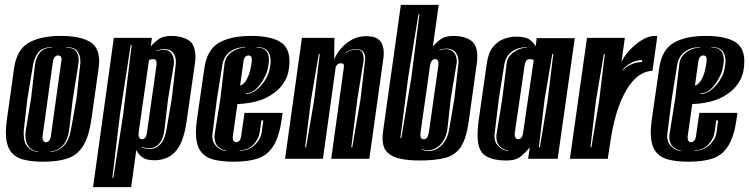

<svg xmlns="http://www.w3.org/2000/svg" viewBox="-20 -650 3067 786"><path d="M157 12Q107 12 73 2.5Q39 -7 21.5 -33.5Q4 -60 4 -109Q4 -122 5.5 -136Q7 -150 9 -166L38 -373Q49 -447 97.5 -475Q146 -503 229 -503Q303 -503 344.5 -481Q386 -459 386 -400Q386 -394 385.5 -387.5Q385 -381 384 -373L355 -167Q345 -93 321 -54Q297 -15 257 -1.5Q217 12 157 12ZM136 -28V-30Q112 -32 98 -49Q84 -66 84 -97Q84 -110 87 -125L107 -245L123 -383Q126 -411 142 -433Q158 -455 192 -455V-457Q154 -457 137 -435.5Q120 -414 115 -383L92 -245L78 -122Q77 -117 77 -112.5Q77 -108 77 -103Q77 -66 93.5 -48Q110 -30 136 -28ZM187 -28Q218 -30 240.5 -52.5Q263 -75 271 -122L293 -245L308 -383Q309 -387 309 -390.5Q309 -394 309 -398Q309 -424 297 -440.5Q285 -457 251 -457V-455Q280 -455 291 -441Q302 -427 302 -405Q302 -400 301.5 -394.5Q301 -389 300 -383L278 -245L264 -125Q259 -80 238.5 -56Q218 -32 187 -30ZM168 -68Q176 -68 181.5 -74.5Q187 -81 189 -98L230 -393Q231 -398 231.5 -401Q232 -404 232 -407Q232 -413 230 -417Q226 -423 218 -423Q210 -423 204 -416.5Q198 -410 196 -393L155 -98Q154 -94 154 -87Q154 -80 157 -75Q160 -68 168 -68Z M361 116 446 -495H602L597 -460Q612 -477 630 -490Q648 -503 682 -503Q723 -503 751.5 -485.5Q780 -468 780 -417Q780 -411 779.5 -404.5Q779 -398 778 -391L744 -154Q732 -67 699 -30.5Q666 6 612 6Q578 6 562 -6.5Q546 -19 538 -36L517 116ZM440 78H444L484 -180L519 -466H515L471 -180ZM560 -47Q575 -40 593 -40Q618 -40 636.5 -59.5Q655 -79 662 -122L683 -245L699 -383Q700 -387 700 -390.5Q700 -394 700 -397Q700 -420 688 -434.5Q676 -449 653 -449Q639 -449 621 -443V-441Q638 -446 649 -446Q674 -446 684.5 -427.5Q695 -409 691 -383L668 -245L654 -125Q650 -84 633 -63.5Q616 -43 590 -43Q576 -43 561 -49ZM561 -80Q569 -80 574.5 -86.5Q580 -93 582 -110L620 -378Q620 -382 620.5 -385Q621 -388 621 -390Q621 -396 619 -402Q615 -408 607 -408Q604 -408 601 -407.5Q598 -407 595 -406L590 -405L548 -110Q548 -107 547.5 -104Q547 -101 547 -99Q547 -92 550 -87Q553 -80 561 -80Z M937 12Q886 12 851.5 2.5Q817 -7 799.5 -33.5Q782 -60 782 -109Q782 -122 783.5 -136Q785 -150 787 -166L817 -373Q828 -447 876.5 -475Q925 -503 1008 -503Q1083 -503 1124 -480.5Q1165 -458 1165 -399Q1165 -354 1148.5 -323Q1132 -292 1105.5 -272Q1079 -252 1049 -241Q1027 -233 1002.5 -229Q978 -225 952 -224L934 -98Q933 -95 933 -92Q933 -89 933 -86Q933 -68 947 -68Q955 -68 960.5 -74.5Q966 -81 968 -98L981 -188H1137L1134 -167Q1124 -93 1100 -54Q1076 -15 1036.5 -1.5Q997 12 937 12ZM986 -265Q1008 -265 1028 -280.5Q1048 -296 1063 -318.5Q1078 -341 1083 -363Q1085 -374 1086.5 -383Q1088 -392 1088 -400Q1088 -458 1030 -458V-456Q1081 -456 1081 -405Q1081 -388 1075 -364Q1072 -350 1059.5 -327Q1047 -304 1028.5 -286Q1010 -268 987 -268ZM905 -33V-35Q889 -35 873.5 -49Q858 -63 858 -89Q858 -92 858 -95Q858 -98 859 -102L882 -245L899 -389Q903 -419 929 -437Q955 -455 983 -455V-457Q948 -457 922 -438.5Q896 -420 890 -383L868 -245L850 -103Q846 -72 864.5 -52.5Q883 -33 905 -33ZM963 -300Q972 -301 982 -313Q990 -322 997.5 -341Q1005 -360 1010 -393Q1010 -397 1010.5 -400Q1011 -403 1011 -405Q1011 -411 1009 -417Q1005 -423 997 -423Q989 -423 983.5 -416.5Q978 -410 976 -393ZM961 -33Q997 -33 1022.5 -56.5Q1048 -80 1052 -113L1058 -157H1050L1044 -113Q1040 -82 1018 -58.5Q996 -35 961 -35Z M1147 0 1216 -495H1349L1348 -406Q1357 -429 1375.5 -451Q1394 -473 1420.5 -487.5Q1447 -502 1480 -502Q1518 -502 1534.5 -484Q1551 -466 1551 -433Q1551 -427 1550.5 -421Q1550 -415 1549 -408L1492 0H1336L1387 -370Q1388 -373 1388 -375.5Q1388 -378 1388 -379Q1388 -387 1384.5 -389Q1381 -391 1374 -391Q1366 -391 1360 -384.5Q1354 -378 1354 -373L1302 0ZM1418 -47H1422L1456 -245L1474 -399Q1475 -402 1475 -405Q1475 -408 1475 -410Q1475 -449 1438 -449Q1413 -449 1393 -434L1392 -432Q1414 -447 1438 -447Q1460 -447 1465 -431Q1470 -415 1468 -399L1443 -245ZM1229 -47H1233L1266 -240L1289 -429H1285L1253 -240Z M1697 7Q1654 7 1619.5 0Q1585 -7 1565.5 -26.5Q1546 -46 1546 -84Q1546 -90 1546.5 -97Q1547 -104 1548 -111L1621 -630H1776L1752 -460Q1767 -477 1785 -490Q1803 -503 1837 -503Q1878 -503 1906 -485.5Q1934 -468 1934 -418Q1934 -412 1933.5 -405.5Q1933 -399 1932 -391L1899 -154Q1889 -82 1866 -48Q1843 -14 1802 -3.5Q1761 7 1697 7ZM1619 -85H1623L1664 -333L1697 -591H1693L1651 -333ZM1706 -38Q1721 -32 1735 -32Q1765 -32 1788.5 -56Q1812 -80 1819 -122L1840 -245L1856 -383Q1857 -387 1857 -390.5Q1857 -394 1857 -398Q1857 -421 1844.5 -436Q1832 -451 1809 -451Q1802 -451 1794.5 -450Q1787 -449 1779 -446L1778 -444Q1793 -449 1804 -449Q1826 -449 1838 -435Q1850 -421 1850 -399Q1850 -395 1849.5 -391.5Q1849 -388 1848 -383L1825 -245L1812 -125Q1807 -84 1784 -59.5Q1761 -35 1731 -35Q1720 -35 1705 -40ZM1715 -80Q1723 -80 1728 -86.5Q1733 -93 1736 -110L1774 -378Q1774 -382 1774.5 -385Q1775 -388 1775 -390Q1775 -396 1773 -402Q1770 -408 1762 -408Q1754 -408 1748 -401.5Q1742 -395 1740 -378L1702 -110Q1701 -106 1701 -103Q1701 -100 1701 -97Q1701 -80 1715 -80Z M2054 7Q1996 7 1965.5 -13.5Q1935 -34 1935 -98Q1935 -111 1936 -124.5Q1937 -138 1939 -154L1973 -391Q1979 -434 1998 -457.5Q2017 -481 2042.5 -490.5Q2068 -500 2093 -500Q2133 -500 2149.5 -487Q2166 -474 2173 -460L2177 -494H2333L2263 0H2142L2149 -47Q2133 -27 2112.5 -10Q2092 7 2054 7ZM2060 -33V-35Q2044 -35 2028 -49Q2012 -63 2012 -89Q2012 -92 2012 -95.5Q2012 -99 2013 -102L2036 -245L2054 -389Q2056 -418 2083 -436.5Q2110 -455 2137 -455V-457Q2102 -457 2076 -439Q2050 -421 2044 -383L2022 -245L2005 -103Q2001 -72 2019 -52.5Q2037 -33 2060 -33ZM2186 -47H2190L2222 -240L2245 -429H2241L2209 -240ZM2101 -80Q2109 -80 2114.5 -86.5Q2120 -93 2122 -110L2165 -405L2160 -406Q2157 -407 2154 -407.5Q2151 -408 2148 -408Q2140 -408 2134.5 -401.5Q2129 -395 2127 -378L2088 -110Q2087 -106 2087 -99Q2087 -92 2090 -87Q2093 -80 2101 -80Z M2313 0 2383 -495H2538L2524 -396Q2534 -419 2556.5 -443.5Q2579 -468 2607 -485.5Q2635 -503 2660 -503Q2667 -503 2671 -502L2651 -360Q2630 -360 2605.5 -347Q2581 -334 2557 -301Q2533 -268 2512.5 -212.5Q2492 -157 2479 -72L2468 0ZM2397 -47H2401L2433 -240L2456 -429H2452L2420 -240ZM2529 -361Q2537 -373 2560 -384.5Q2583 -396 2608 -396L2609 -404Q2583 -404 2560 -390.5Q2537 -377 2529 -364Z M2799 12Q2748 12 2713.5 2.5Q2679 -7 2661.5 -33.5Q2644 -60 2644 -109Q2644 -122 2645.5 -136Q2647 -150 2649 -166L2679 -373Q2690 -447 2738.5 -475Q2787 -503 2870 -503Q2945 -503 2986 -480.5Q3027 -458 3027 -399Q3027 -354 3010.5 -323Q2994 -292 2967.5 -272Q2941 -252 2911 -241Q2889 -233 2864.5 -229Q2840 -225 2814 -224L2796 -98Q2795 -95 2795 -92Q2795 -89 2795 -86Q2795 -68 2809 -68Q2817 -68 2822.5 -74.5Q2828 -81 2830 -98L2843 -188H2999L2996 -167Q2986 -93 2962 -54Q2938 -15 2898.5 -1.5Q2859 12 2799 12ZM2848 -265Q2870 -265 2890 -280.5Q2910 -296 2925 -318.5Q2940 -341 2945 -363Q2947 -374 2948.5 -383Q2950 -392 2950 -400Q2950 -458 2892 -458V-456Q2943 -456 2943 -405Q2943 -388 2937 -364Q2934 -350 2921.5 -327Q2909 -304 2890.5 -286Q2872 -268 2849 -268ZM2767 -33V-35Q2751 -35 2735.5 -49Q2720 -63 2720 -89Q2720 -92 2720 -95Q2720 -98 2721 -102L2744 -245L2761 -389Q2765 -419 2791 -437Q2817 -455 2845 -455V-457Q2810 -457 2784 -438.5Q2758 -420 2752 -383L2730 -245L2712 -103Q2708 -72 2726.5 -52.5Q2745 -33 2767 -33ZM2825 -300Q2834 -301 2844 -313Q2852 -322 2859.5 -341Q2867 -360 2872 -393Q2872 -397 2872.5 -400Q2873 -403 2873 -405Q2873 -411 2871 -417Q2867 -423 2859 -423Q2851 -423 2845.5 -416.5Q2840 -410 2838 -393ZM2823 -33Q2859 -33 2884.5 -56.5Q2910 -80 2914 -113L2920 -157H2912L2906 -113Q2902 -82 2880 -58.5Q2858 -35 2823 -35Z"/></svg>

Font: Alumni Sans Inline One
Style: Italic
Weight: 400
Italic angle: -8°
Designer: Robert E. Leuschke
Foundry: Robert E. Leuschke
Version: Version 1.100; ttfautohint (v1.8.3)